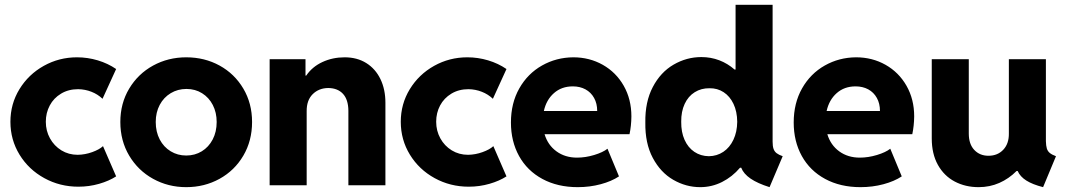

<svg xmlns="http://www.w3.org/2000/svg" viewBox="-20 -772 4444 800"><path d="M23.4 -264.6Q23.4 -338.9 61 -400.4Q98.6 -461.9 162.4 -497.6Q226.1 -533.2 300.8 -533.2Q345.2 -533.2 387.5 -520.5Q429.7 -507.8 463.9 -484.4L407.2 -360.4Q387.2 -379.4 361.1 -389.6Q335 -399.9 305.7 -400.4Q265.1 -400.4 234.4 -381.8Q203.6 -363.3 187.3 -332.5Q170.9 -301.8 170.9 -264.6Q170.9 -227.1 188.2 -195.6Q205.6 -164.1 235.8 -145.5Q266.1 -127 303.7 -127Q334.5 -127.4 364.3 -138.2Q394 -148.9 409.2 -163.1L463.9 -37.1Q434.6 -18.1 393.1 -6.1Q351.6 5.9 306.6 5.9Q229.5 5.9 164.6 -29.8Q99.6 -65.4 61.5 -127.4Q23.4 -189.5 23.4 -264.6Z M481.4 -263.7Q481.4 -341.3 518.3 -402.8Q555.2 -464.4 617.9 -498.8Q680.7 -533.2 755.9 -533.2Q832.5 -533.2 895 -498.8Q957.5 -464.4 993.9 -402.8Q1030.3 -341.3 1030.3 -263.7Q1030.3 -185.5 993.9 -123.5Q957.5 -61.5 894.8 -26.9Q832 7.8 755.9 7.8Q680.7 7.8 617.9 -26.9Q555.2 -61.5 518.3 -123.5Q481.4 -185.5 481.4 -263.7ZM882.8 -263.7Q882.8 -303.2 866.7 -334.5Q850.6 -365.7 822 -383.5Q793.5 -401.4 756.8 -401.4Q720.7 -401.4 691.4 -383.8Q662.1 -366.2 645.5 -335Q628.9 -303.7 628.9 -263.7Q628.9 -222.7 645.5 -190.9Q662.1 -159.2 691.2 -141.6Q720.2 -124 755.9 -124Q792 -124 820.8 -141.6Q849.6 -159.2 866.2 -190.9Q882.8 -222.7 882.8 -263.7Z M1103.5 -525.4H1252.9V-457H1255.9Q1280.8 -493.7 1323.2 -513.4Q1365.7 -533.2 1416 -533.2Q1467.8 -533.2 1506.1 -509.3Q1544.4 -485.4 1565.2 -442.4Q1585.9 -399.4 1585.9 -343.8V0H1431.6V-310.5Q1431.2 -356.9 1409.2 -380.9Q1387.2 -404.8 1347.7 -405.3Q1308.1 -404.8 1282.7 -379.4Q1257.3 -354 1257.8 -308.6V0H1103.5Z M1649.9 -264.6Q1649.9 -338.9 1687.5 -400.4Q1725.1 -461.9 1788.8 -497.6Q1852.5 -533.2 1927.2 -533.2Q1971.7 -533.2 2013.9 -520.5Q2056.2 -507.8 2090.3 -484.4L2033.7 -360.4Q2013.7 -379.4 1987.5 -389.6Q1961.4 -399.9 1932.1 -400.4Q1891.6 -400.4 1860.8 -381.8Q1830.1 -363.3 1813.7 -332.5Q1797.4 -301.8 1797.4 -264.6Q1797.4 -227.1 1814.7 -195.6Q1832 -164.1 1862.3 -145.5Q1892.6 -127 1930.2 -127Q1960.9 -127.4 1990.7 -138.2Q2020.5 -148.9 2035.6 -163.1L2090.3 -37.1Q2061 -18.1 2019.5 -6.1Q1978 5.9 1933.1 5.9Q1856 5.9 1791 -29.8Q1726.1 -65.4 1688 -127.4Q1649.9 -189.5 1649.9 -264.6Z M2108.9 -261.7Q2108.9 -342.3 2143.8 -403.8Q2178.7 -465.3 2238.3 -499Q2297.9 -532.7 2368.7 -533.2Q2436 -533.2 2491.5 -502Q2546.9 -470.7 2578.9 -414.6Q2610.8 -358.4 2610.8 -287.1Q2610.4 -247.6 2603 -212.9H2249Q2262.7 -167.5 2298.6 -141.4Q2334.5 -115.2 2384.3 -115.2Q2419.4 -115.2 2455.8 -126.2Q2492.2 -137.2 2511.2 -152.3L2559.1 -37.1Q2528.3 -16.6 2482.9 -4.4Q2437.5 7.8 2387.2 7.8Q2303.2 7.8 2240 -26.4Q2176.8 -60.5 2142.8 -121.8Q2108.9 -183.1 2108.9 -261.7ZM2468.3 -309.6Q2468.3 -340.8 2455.3 -364Q2442.4 -387.2 2419.4 -399.7Q2396.5 -412.1 2366.7 -412.1Q2319.8 -412.1 2288.1 -384Q2256.3 -356 2246.1 -309.6Z M3068.4 -73.2H3063.5Q3031.2 -35.2 2988.5 -13.7Q2945.8 7.8 2897.5 7.8Q2838.4 7.8 2785.4 -22.7Q2732.4 -53.2 2700 -114Q2667.5 -174.8 2668.9 -261.7Q2667.5 -347.7 2700 -409.4Q2732.4 -471.2 2786.6 -502.7Q2840.8 -534.2 2902.3 -534.2Q2941.9 -534.2 2977.1 -520.8Q3012.2 -507.3 3040.5 -482.4H3044.9V-752H3199.2V-181.6Q3199.2 -162.6 3203.1 -151.6Q3207 -140.6 3215.8 -133.8Q3224.6 -127 3241.2 -121.1L3186.5 7.8Q3136.7 -7.8 3107.4 -27.8Q3078.1 -47.9 3068.4 -73.2ZM3051.8 -264.6Q3051.3 -307.6 3036.1 -339.4Q3021 -371.1 2995.1 -387.9Q2969.2 -404.8 2936.5 -404.3Q2901.9 -404.8 2874.8 -387.9Q2847.7 -371.1 2832.8 -339.1Q2817.9 -307.1 2818.4 -264.6Q2817.9 -221.7 2832.3 -189.5Q2846.7 -157.2 2873 -139.4Q2899.4 -121.6 2933.6 -121.1Q2967.3 -121.6 2993.9 -139.4Q3020.5 -157.2 3035.9 -189.7Q3051.3 -222.2 3051.8 -264.6Z M3287.1 -261.7Q3287.1 -342.3 3322 -403.8Q3356.9 -465.3 3416.5 -499Q3476.1 -532.7 3546.9 -533.2Q3614.3 -533.2 3669.7 -502Q3725.1 -470.7 3757.1 -414.6Q3789.1 -358.4 3789.1 -287.1Q3788.6 -247.6 3781.2 -212.9H3427.2Q3440.9 -167.5 3476.8 -141.4Q3512.7 -115.2 3562.5 -115.2Q3597.7 -115.2 3634 -126.2Q3670.4 -137.2 3689.5 -152.3L3737.3 -37.1Q3706.5 -16.6 3661.1 -4.4Q3615.7 7.8 3565.4 7.8Q3481.4 7.8 3418.2 -26.4Q3355 -60.5 3321 -121.8Q3287.1 -183.1 3287.1 -261.7ZM3646.5 -309.6Q3646.5 -340.8 3633.5 -364Q3620.6 -387.2 3597.7 -399.7Q3574.7 -412.1 3544.9 -412.1Q3498 -412.1 3466.3 -384Q3434.6 -356 3424.3 -309.6Z M3862.3 -195.3V-525.4H4016.6V-215.8Q4016.6 -171.4 4039.6 -147.2Q4062.5 -123 4098.6 -123Q4136.7 -123 4160.4 -148.2Q4184.1 -173.3 4183.6 -215.8V-525.4H4337.9V-183.6Q4338.4 -164.6 4341.8 -153.3Q4345.2 -142.1 4354 -134.8Q4362.8 -127.4 4379.9 -121.1L4326.2 7.8Q4282.2 -3.4 4256.3 -19.8Q4230.5 -36.1 4220.2 -59.6H4215.8Q4183.6 -27.3 4143.8 -9.8Q4104 7.8 4057.6 7.8Q4002.4 7.8 3958 -15.6Q3913.6 -39.1 3887.9 -85Q3862.3 -130.9 3862.3 -195.3Z"/></svg>

Font: Reddit Sans Strawberry ExBold
Style: Regular
Weight: 800
Designer: Stephen Hutchings
Foundry: Reddit
Version: Version 1.013